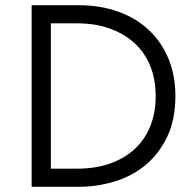

<svg xmlns="http://www.w3.org/2000/svg" viewBox="-20 -720 745 740"><path d="M102 0V-700H281Q368 -700 437.5 -674.5Q507 -649 555.5 -602.5Q604 -556 630 -492Q656 -428 656 -350Q656 -259 624.5 -193Q593 -127 541 -84Q489 -41 421.5 -20.5Q354 0 283 0ZM278 -70Q349 -70 405 -90Q461 -110 500 -146.5Q539 -183 559.5 -234.5Q580 -286 580 -349Q580 -415 558.5 -467Q537 -519 497 -555Q457 -591 401.5 -610.5Q346 -630 278 -630H176V-70Z"/></svg>

Font: Tilda Sans
Style: Regular
Weight: 400
Designer: ParaType Ltd
Foundry: ParaType Ltd
Version: Version 1.009